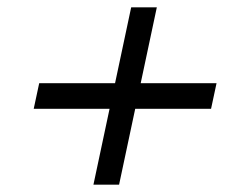

<svg xmlns="http://www.w3.org/2000/svg" viewBox="-20 -584 658 524"><path d="M364 -357H571L556 -287H349L305 -80H235L279 -287H72L87 -357H294L338 -564H408Z"/></svg>

Font: Fragment Mono SC
Style: Italic
Weight: 400
Italic angle: -12°
Monospace: yes
Designer: Wei Huang based on Nimbus Sans by URW Studio, based on Helvetica by Max Miedinger.
Foundry: Wei Huang
Version: Version 1.012; ttfautohint (v1.8.4.7-5d5b)